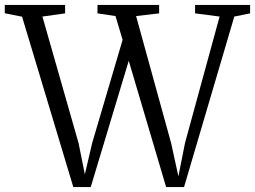

<svg xmlns="http://www.w3.org/2000/svg" viewBox="-38 -763 1040 783"><path d="M-18.5 -709V-743H227.5V-708.5L135 -695.5L282.5 -179L308 -52L338 -180L462 -600.5L433 -697.5L359.5 -708.5V-743H611V-708.5L517 -697.5L660 -179L689.5 -44L716.5 -180L857.5 -695.5L757.5 -708.5V-743H982V-708.5L917.5 -695.5L712.5 0H639.5L487 -515L332 0H261L52 -695Z"/></svg>

Font: Merriweather 60pt Light
Style: Regular
Weight: 300
Version: Version 2.100